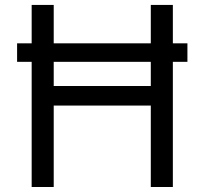

<svg xmlns="http://www.w3.org/2000/svg" viewBox="-20 -747 817 767"><path d="M728.7 -573.9V-500H670.5V0H582.4V-325.3H194.6V0H106.5V-500H48.3V-573.9H106.5V-727.3H194.6V-573.9H582.4V-727.3H670.5V-573.9ZM582.4 -500H194.6V-403.4H582.4Z"/></svg>

Font: Inter Zeller
Style: Regular
Weight: 400
Designer: Rasmus Andersson; Joe Bland
Foundry: zeller
Version: Version 3.015;git-dec3a8cb1